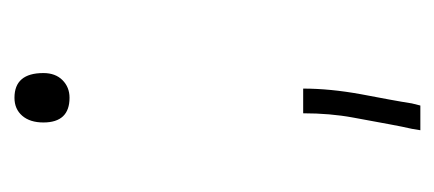

<svg xmlns="http://www.w3.org/2000/svg" viewBox="-192 -322 615 272"><g transform="rotate(-90 116.0 -185.5)"><path d="M79 -432Q79 -451 88.5 -462Q98 -473 114 -473Q149 -473 149 -432Q149 -415 139 -405Q129 -395 114 -395Q79 -395 79 -432ZM127 -64Q127 -26 119 18Q115 39 111.5 58Q108 77 106 90L103 102H68L70 90Q73 77 76.5 58Q80 39 86 6.5Q92 -26 92 -64Z"/></g></svg>

Font: Antic Slab
Style: Regular
Weight: 400
Designer: Santiago Orozco
Foundry: Santiago Orozco
Version: Version 001.001